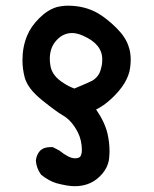

<svg xmlns="http://www.w3.org/2000/svg" viewBox="-20 -515 540 672"><path d="M120.1 12.7Q128.9 4.9 138.2 2.4Q147.5 0 153.3 0Q159.2 0 165 0L187.5 11.7Q221.7 39.1 242.2 39.1Q258.8 39.1 262.7 30.3Q266.6 21.5 266.6 11.7Q266.6 -23.4 252.9 -50.8Q231.4 -93.8 198.2 -112.3Q177.7 -124 128.9 -163.1Q77.1 -204.1 66.4 -244.1Q58.6 -274.4 58.6 -303.7Q58.6 -351.6 75.2 -390.6Q87.9 -421.9 117.2 -451.2Q146.5 -480.5 178.7 -490.2Q199.2 -495.1 217.8 -495.1Q277.3 -495.1 324.2 -467.8Q356.4 -448.2 387.7 -417Q419.9 -384.8 429.7 -353.5Q437.5 -333 437.5 -305.7Q437.5 -293 435.5 -278.3Q428.7 -223.6 368.2 -168Q342.8 -144.5 316.4 -131.8Q346.7 -87.9 356.4 -46.9Q363.3 -15.6 363.3 13.7Q363.3 25.4 361.8 40Q360.4 54.7 352.5 71.3Q341.8 92.8 320.3 110.4Q288.1 136.7 241.2 136.7Q216.8 136.7 176.8 126Q151.4 118.2 124 96.7Q107.4 74.2 105.5 46.9Q107.4 27.3 120.1 12.7ZM302.7 -232.4Q325.2 -246.1 332 -269.5Q336.9 -286.1 337.4 -294.9Q337.9 -303.7 337.9 -307.6Q337.9 -360.4 271.5 -389.6Q250 -399.4 232.4 -399.4Q197.3 -399.4 172.9 -368.2Q154.3 -344.7 154.3 -308.6Q154.3 -298.8 156.2 -287.1Q161.1 -249 205.1 -222.7Q219.7 -212.9 240.2 -205.1Q287.1 -224.6 302.7 -232.4Z"/></svg>

Font: JasonHandwriting2
Style: SemiBold
Weight: 600
Version: Version 1.04.7